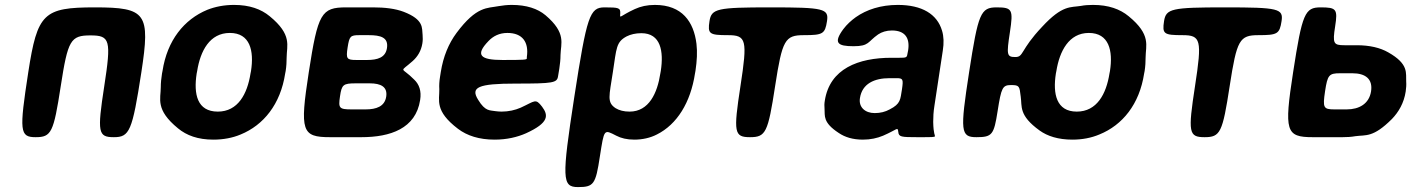

<svg xmlns="http://www.w3.org/2000/svg" viewBox="-20 -558 5740 781"><path d="M555 -264C592 -504 575 -528 366 -528C157 -528 132 -504 95 -264C58 -24 60 0 125 0C189 0 198 -19 227 -207C256 -395 267 -414 348 -414C428 -414 433 -395 404 -207C375 -19 379 0 443 0C507 0 518 -24 555 -264Z M641 -269 639 -259C636 -240 634 -221 634 -203C634 -156 611 -112 704 -36C739 -7 785 10 848 10C888 10 926 3 959 -11C1052 -49 1121 -134 1140 -259L1142 -269C1145 -288 1146 -307 1146 -325C1146 -372 1170 -416 1077 -492C1042 -521 995 -538 932 -538C892 -538 856 -531 823 -518C729 -479 660 -394 641 -269ZM1001 -269 999 -259C986 -176 948 -104 866 -104C782 -104 767 -175 780 -259L782 -269C795 -351 833 -424 915 -424C997 -424 1014 -352 1001 -269Z M1698 -381C1700 -393 1700 -405 1699 -416C1696 -444 1705 -478 1622 -510C1588 -523 1545 -528 1498 -528H1388C1287 -528 1273 -504 1236 -264C1199 -24 1207 0 1323 0H1450C1568 0 1671 -35 1689 -151C1695 -188 1685 -215 1665 -234C1611 -289 1603 -260 1659 -310C1679 -328 1693 -351 1698 -381ZM1551 -165C1545 -125 1511 -113 1467 -113H1411C1359 -113 1356 -118 1363 -166C1370 -214 1376 -219 1428 -219H1484C1529 -219 1557 -205 1551 -165ZM1554 -362C1548 -324 1516 -314 1473 -314H1430C1390 -314 1387 -319 1394 -365C1401 -410 1405 -415 1441 -415H1480C1528 -415 1561 -406 1554 -362Z M2185 -124C2158 -159 2157 -147 2098 -120C2075 -110 2049 -104 2020 -104C2011 -104 2002 -105 1994 -106C1973 -110 1954 -104 1925 -152C1893 -203 1924 -218 2078 -218C2231 -218 2246 -221 2250 -248L2255 -278C2258 -298 2260 -316 2260 -334C2261 -381 2285 -423 2199 -496C2167 -523 2121 -538 2062 -538C2043 -538 2025 -536 2008 -533C1962 -524 1919 -534 1837 -424C1805 -381 1783 -328 1773 -265L1770 -246C1767 -228 1766 -211 1767 -195C1768 -150 1747 -107 1843 -34C1880 -6 1929 10 1992 10C2041 10 2084 0 2120 -16C2214 -59 2211 -89 2185 -124ZM2123 -326V-320C2122 -315 2113 -314 2024 -314C1935 -314 1911 -333 1967 -391C1986 -411 2011 -424 2044 -424C2105 -424 2132 -387 2123 -326Z M2503 -503C2504 -526 2498 -528 2439 -528C2379 -528 2367 -494 2316 -163C2265 169 2266 203 2331 203C2395 203 2403 192 2420 79C2438 -35 2436 -32 2487 -6C2506 4 2530 10 2560 10C2593 10 2625 3 2652 -11C2734 -52 2789 -141 2807 -259L2809 -270C2815 -310 2817 -347 2813 -380C2802 -469 2755 -538 2644 -538C2612 -538 2586 -532 2562 -521C2501 -493 2501 -479 2503 -503ZM2541 -104C2517 -104 2499 -109 2484 -118C2448 -142 2458 -166 2473 -265C2488 -363 2486 -387 2529 -410C2545 -418 2565 -423 2589 -423C2668 -423 2680 -349 2668 -270L2666 -259C2654 -180 2620 -104 2541 -104Z M3344 -472C3352 -523 3331 -528 3114 -528C2897 -528 2874 -523 2866 -472C2858 -420 2865 -415 2941 -415C3016 -415 3021 -396 2992 -208C2963 -19 2966 0 3031 0C3095 0 3104 -19 3133 -208C3162 -396 3173 -415 3250 -415C3327 -415 3336 -420 3344 -472Z M3781 -128 3815 -352C3820 -383 3819 -410 3812 -433C3792 -501 3730 -538 3632 -538C3563 -538 3505 -519 3461 -488C3443 -475 3425 -459 3410 -439C3369 -383 3387 -370 3452 -370C3516 -370 3509 -388 3552 -418C3567 -428 3586 -434 3608 -434C3661 -434 3682 -404 3674 -353L3671 -338C3669 -324 3666 -323 3638 -323H3606C3472 -323 3355 -279 3335 -148C3333 -137 3333 -126 3334 -115C3336 -87 3326 -60 3392 -17C3417 0 3449 10 3490 10C3521 10 3548 4 3572 -6C3632 -32 3631 -44 3634 -21C3636 -1 3646 0 3711 0C3775 0 3782 0 3783 -4C3784 -8 3777 -12 3776 -62C3776 -82 3777 -103 3781 -128ZM3478 -159C3487 -218 3537 -240 3598 -240H3627C3653 -240 3655 -236 3649 -195C3642 -153 3644 -136 3599 -113C3581 -103 3561 -98 3538 -98C3499 -98 3472 -122 3478 -159Z M4088 -427C4102 -519 4098 -528 4034 -528C3969 -528 3959 -504 3922 -264C3885 -24 3887 0 3952 0C4016 0 4023 -10 4038 -106C4053 -202 4058 -212 4093 -212C4127 -212 4127 -207 4132 -165C4138 -125 4123 -89 4209 -27C4241 -4 4285 10 4342 10C4382 10 4419 3 4452 -11C4546 -49 4615 -134 4634 -259L4636 -269C4639 -288 4640 -307 4640 -325C4640 -372 4664 -416 4571 -492C4536 -521 4489 -538 4426 -538C4409 -538 4392 -537 4377 -534C4335 -527 4302 -539 4219 -449C4129 -354 4145 -326 4110 -326C4075 -326 4074 -335 4088 -427ZM4495 -269 4493 -259C4480 -176 4442 -104 4360 -104C4277 -104 4262 -176 4275 -259L4277 -269C4290 -350 4328 -424 4409 -424C4491 -424 4508 -352 4495 -269Z M5193 -472C5201 -523 5180 -528 4963 -528C4746 -528 4723 -523 4715 -472C4707 -420 4714 -415 4790 -415C4865 -415 4870 -396 4841 -208C4812 -19 4815 0 4880 0C4944 0 4953 -19 4982 -208C5011 -396 5022 -415 5099 -415C5176 -415 5185 -420 5193 -472Z M5411 -451C5422 -521 5416 -528 5352 -528C5288 -528 5277 -504 5240 -264C5203 -24 5210 0 5320 0H5441C5459 0 5477 -1 5493 -4C5536 -10 5565 3 5642 -74C5669 -102 5691 -139 5698 -186C5700 -200 5701 -213 5700 -226C5698 -260 5712 -297 5627 -345C5594 -364 5551 -374 5499 -374H5449C5404 -374 5400 -381 5411 -451ZM5557 -186C5549 -136 5509 -113 5458 -113H5408C5363 -113 5360 -120 5370 -187C5380 -253 5386 -260 5431 -260H5481C5534 -260 5565 -237 5557 -186Z"/></svg>

Font: Asimov Print
Style: AIt
Weight: 500
Designer: Google
Version: Version 2.000980: 2014